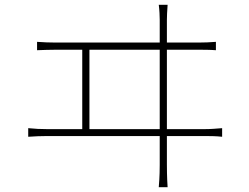

<svg xmlns="http://www.w3.org/2000/svg" viewBox="-20 -767 1040 803"><path d="M135 -592V-557C163 -558 188 -559 213 -559H324V-227H176C151 -227 126 -228 98 -231V-195C127 -197 151 -198 176 -198H648V-77C648 -67 648 -28 644 16H681C678 -27 678 -68 678 -79V-198H837C853 -198 884 -198 909 -195V-231C884 -229 862 -227 837 -227H678V-559H810C827 -559 858 -559 883 -557V-592C858 -590 836 -589 810 -589H678V-684C678 -695 679 -723 681 -747H644C647 -725 648 -698 648 -684V-589H213C188 -589 162 -590 135 -592ZM648 -227H354V-559H648Z"/></svg>

Font: Harano Aji Gothic K1 ExtraLight
Style: Regular
Weight: 250
Foundry: Masamichi Hosoda
Version: HaranoAjiGothicK1-ExtraLight version 20230610;ttx 4.39.4